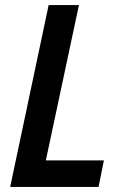

<svg xmlns="http://www.w3.org/2000/svg" viewBox="-20 -734 490 754"><path d="M20 0H367L388 -104H160L290 -714H171Z"/></svg>

Font: Noto Sans SemiCondensed SemiBold
Style: Italic
Weight: 600
Width: 4
Italic angle: -12°
Designer: Monotype Design Team
Foundry: Monotype Imaging Inc.
Version: Version 2.013